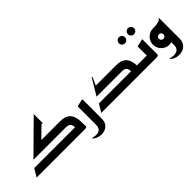

<svg xmlns="http://www.w3.org/2000/svg" viewBox="75 -1508 2593 2593"><g transform="rotate(-45 1371.5 -212.0)"><path d="M25 0 93 -113H872Q872 -150 855 -175Q838 -200 782 -200H165L279 -313L604 -634V-455Q598 -466 590.5 -465.5Q583 -465 578 -460L428 -313H782Q843 -313 882 -297Q921 -281 942.5 -253.5Q964 -226 973 -191.5Q982 -157 983.5 -119.5Q985 -82 985 -47Q985 -41 985 -35Q985 -29 985 -23Q985 -11 975 -6Q965 -1 955 -0.5Q945 0 945 0Z M925 150Q996 169 1033 159Q1070 149 1083.5 123Q1097 97 1097 67V-288L1210 -313V60Q1210 113 1187.5 146.5Q1165 180 1129 195.5Q1093 211 1053.5 210Q1014 209 979.5 193.5Q945 178 925 150Z M1260 0 1328 -113H1942Q1942 -150 1925 -175Q1908 -200 1852 -200H1370L1510 -433L1520 -426L1468 -313H1852Q1915 -313 1954 -296.5Q1993 -280 2014 -251.5Q2035 -223 2043.5 -187Q2052 -151 2054 -113H2175V0Z M2324 -438Q2300 -438 2283 -455Q2266 -472 2266 -496Q2266 -520 2283 -537Q2300 -554 2324 -554Q2348 -554 2365 -537Q2382 -520 2382 -496Q2382 -472 2365 -455Q2348 -438 2324 -438ZM2151 -438Q2127 -438 2110 -455Q2093 -472 2093 -496Q2093 -520 2110 -537Q2127 -554 2151 -554Q2175 -554 2192 -537Q2209 -520 2209 -496Q2209 -472 2192 -455Q2175 -438 2151 -438Z M2135 0V-113H2242V-288L2355 -313V-23Q2355 -11 2345 -6Q2335 -1 2325 -0.5Q2315 0 2315 0Z M2426 132Q2483 147 2518.5 143.5Q2554 140 2572.5 124.5Q2591 109 2597.5 89Q2604 69 2604 52V-6Q2584 0 2562 0Q2519 0 2483.5 -21Q2448 -42 2426.5 -78Q2405 -114 2405 -157Q2405 -200 2426.5 -235.5Q2448 -271 2483.5 -292Q2519 -313 2562 -313Q2564 -313 2567 -313Q2586 -313 2616.5 -315Q2647 -317 2676 -327.5Q2705 -338 2718 -363V35Q2718 91 2694.5 125.5Q2671 160 2634.5 176Q2598 192 2557 191.5Q2516 191 2481 175.5Q2446 160 2426 132ZM2562 -113Q2580 -113 2592.5 -125.5Q2605 -138 2605 -157Q2605 -175 2592.5 -187.5Q2580 -200 2562 -200Q2544 -200 2531 -187.5Q2518 -175 2518 -157Q2518 -138 2531 -125.5Q2544 -113 2562 -113Z"/></g></svg>

Font: Reem Kufi Medium
Style: Regular
Weight: 500
Designer: Khaled Hosny
Version: Version 1.001